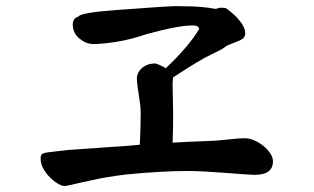

<svg xmlns="http://www.w3.org/2000/svg" viewBox="-20 -587 1040 635"><path d="M882.8 -53.7Q882.8 -8.8 823.2 -8.8Q812.5 -8.8 786.1 -10.7Q759.8 -12.7 727.5 -15.1Q695.3 -17.6 661.1 -19.5Q627 -21.5 601.6 -21.5Q515.6 -21.5 395.5 -9.8L373 -6.8Q335.9 -2 305.2 4.4Q274.4 10.7 251 16.1Q227.5 21.5 212.4 24.9Q197.3 28.3 193.4 28.3Q184.6 28.3 170.9 20Q157.2 11.7 144.5 -1Q131.8 -13.7 123 -29.8Q114.3 -45.9 114.3 -62.5Q114.3 -73.2 118.7 -77.1Q123 -81.1 136.7 -83L203.1 -90.8L341.8 -100.6Q362.3 -101.6 387.2 -103.5Q412.1 -105.5 442.4 -108.4Q445.3 -165 445.3 -213.9Q445.3 -226.6 443.4 -242.2Q441.4 -257.8 439 -273.9Q436.5 -290 434.6 -304.2Q432.6 -318.4 432.6 -329.1Q432.6 -334 435.5 -342.3Q438.5 -350.6 445.8 -358.4Q453.1 -366.2 464.8 -371.6Q476.6 -377 494.1 -377Q496.1 -377 508.8 -371.6Q521.5 -366.2 528.3 -361.3Q605.5 -434.6 638.7 -491.2Q636.7 -502.9 618.2 -502.9Q569.3 -502.9 466.8 -474.6Q408.2 -455.1 362.3 -448.2Q316.4 -441.4 288.1 -441.4Q264.6 -441.4 242.7 -459.5Q220.7 -477.5 220.7 -506.8Q220.7 -526.4 239.3 -532.2Q246.1 -544.9 362.3 -553.7L404.3 -556.6Q461.9 -560.5 506.3 -564Q550.8 -567.4 582 -566.4Q648.4 -566.4 692.4 -557.6Q695.3 -557.6 700.2 -559.6Q705.1 -561.5 710.9 -561.5Q716.8 -561.5 722.7 -561Q728.5 -560.5 735.4 -553.7Q754.9 -540 772.9 -518.1Q791 -496.1 791 -476.6Q791 -460.9 773.9 -453.6Q756.8 -446.3 731.4 -436.5L712.9 -423.8L658.2 -396.5Q628.9 -379.9 602.5 -363.3Q576.2 -346.7 552.7 -331.1Q551.8 -325.2 551.3 -318.8Q550.8 -312.5 550.8 -305.7Q550.8 -283.2 551.8 -258.8Q552.7 -234.4 552.7 -207Q552.7 -184.6 552.2 -161.1Q551.8 -137.7 550.8 -115.2Q581.1 -117.2 606.9 -118.2Q632.8 -119.1 655.3 -120.1Q696.3 -121.1 733.4 -125.5Q770.5 -129.9 789.1 -129.9Q804.7 -129.9 821.3 -122.6Q837.9 -115.2 851.6 -104Q865.2 -92.8 874 -79.6Q882.8 -66.4 882.8 -53.7Z"/></svg>

Font: JasonHandwriting1
Style: Regular
Weight: 400
Version: Version 1.48.20